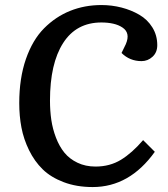

<svg xmlns="http://www.w3.org/2000/svg" viewBox="-20 -735 671 769"><path d="M483.9 -558.1Q493.7 -581.1 490.2 -597.4Q486.8 -613.8 470.9 -624.5Q455.1 -635.3 433.6 -640.1Q412.1 -645 386.2 -645Q285.6 -645 232.9 -562.7Q180.2 -480.5 180.2 -332Q180.2 -291.5 185.5 -254.9Q190.9 -218.3 204.3 -183.3Q217.8 -148.4 238 -123.5Q258.3 -98.6 290.3 -83.3Q322.3 -67.9 362.8 -67.9Q419.9 -67.9 464.4 -95Q508.8 -122.1 553.2 -173.8L600.1 -127Q499 14.2 351.1 14.2Q286.6 14.2 235.1 -5.4Q183.6 -24.9 150.9 -56.9Q118.2 -88.9 96.4 -133.3Q74.7 -177.7 65.9 -224.1Q57.1 -270.5 57.1 -321.8Q57.1 -421.4 83.7 -498.3Q110.4 -575.2 156.5 -621.6Q202.6 -668 260.7 -691.4Q318.8 -714.8 386.2 -714.8Q427.7 -714.8 466.6 -704.8Q505.4 -694.8 537.8 -676Q570.3 -657.2 590.1 -625.5Q609.9 -593.8 609.9 -554.2Q609.9 -524.9 590.8 -507.6Q571.8 -490.2 546.9 -490.2Q499.5 -490.2 466.8 -522.9Z"/></svg>

Font: Literata Book SemiBold
Style: Italic
Weight: 600
Italic angle: -3°
Designer: Latin by Veronika Burian and Jose Scaglione. Greek by Irene Vlachou. Cyrillic by Vera Evstafieva
Foundry: TypeTogether
Version: Version 1.003;PS 001.003;hotconv 1.0.88;makeotf.lib2.5.64775